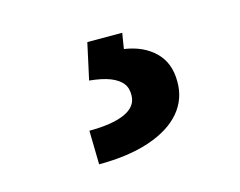

<svg xmlns="http://www.w3.org/2000/svg" viewBox="-48 -69 447 358"><g transform="rotate(-15 176.0 110.0)"><path d="M210.3 -2.9 205.4 27.2Q242.2 32.6 264.1 54Q286 75.4 286 110.9Q286.5 145 265.2 170.2Q243.9 195.3 203 209.1Q162 222.9 105.2 222.9L103.9 157.7Q147.9 157.7 172.1 147Q196.3 136.3 196.8 114.9Q197.4 100.4 190.1 91Q182.7 81.7 167.7 75.7Q152.6 69.7 127.6 67.2L142.9 -2.9Z"/></g></svg>

Font: WEMIX Pretendard Variable
Style: Regular
Weight: 400
Designer: Base glyphs from Inter by Rasmus Andersson; Hangeul glyphs from Noto Sans CJK(Source Han Sans) by Jang Soo-young and Kan
Foundry: Kil Hyung-jin
Version: Version 1.000;Glyphs 3.2 (3208)